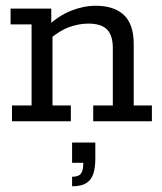

<svg xmlns="http://www.w3.org/2000/svg" viewBox="-20 -427 572 676"><path d="M22.2 0V-55.6H91.2V-341H17.2V-396.7H160.5V-339.2L147.9 -335.4Q185.9 -371.4 230 -389.1Q274.1 -406.7 316.6 -406.7Q382.3 -406.7 416.6 -373.9Q450.8 -341.2 450.8 -271.8V-55.6H514.8V0H308.2V-55.6H377.2V-257.8Q377.2 -302.9 356.6 -323.4Q336.1 -343.9 290.9 -343.9Q258.4 -343.9 224.5 -331.9Q190.6 -320 151.6 -286.9L164.8 -315.4V-55.6H229.4V0ZM233.8 228.9V195.3Q256.3 195.3 264.8 184.5Q273.3 173.8 273.3 146.3H233.8V74.9H315.6V133.4Q315.6 163.5 308.4 185.2Q301.1 207 283.5 217.9Q265.9 228.9 233.8 228.9Z"/></svg>

Font: Rokkitt SemiBold
Style: Regular
Weight: 600
Designer: Vernon Adams
Foundry: Vernon Adams
Version: Version 3.103